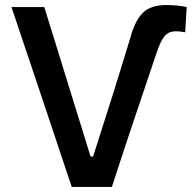

<svg xmlns="http://www.w3.org/2000/svg" viewBox="-20 -741 764 761"><path d="M264.5 0Q246.5 -53.5 226.2 -114Q206 -174.5 189 -226L114 -449.5Q94.5 -507 70.8 -578Q47 -649 25.5 -713H155.5Q178.5 -639.5 204.2 -556.2Q230 -473 252.5 -400L339 -120.5H349L430 -375Q446 -426.5 463.2 -482.2Q480.5 -538 496.5 -591Q514 -657 545 -689Q576 -721 639 -721Q663.5 -721 684 -718.8Q704.5 -716.5 720 -713L714 -613Q693.5 -617 678 -617Q647 -617 631 -596.2Q615 -575.5 600.5 -531Q574.5 -454 546 -369.2Q517.5 -284.5 494 -215Q477.5 -165.5 459 -109Q440.5 -52.5 423.5 0Z"/></svg>

Font: Commissioner Medium
Style: Regular
Weight: 500
Designer: Kostas Bartsokas
Foundry: Kostas Bartsokas
Version: Version 1.000; ttfautohint (v1.8.3)